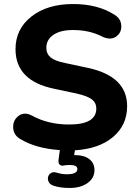

<svg xmlns="http://www.w3.org/2000/svg" viewBox="-20 -736 681 953"><path d="M326 197Q279 197 246 186Q224 179 219 160Q214 141 227 127.5Q240 114 262 121Q286 129 312 129Q364 129 364 103Q364 83 327 83Q309 83 299 85Q285 89 276 81Q268 73 271 54L277 9Q160 1 84 -44Q48 -63 45.5 -100.5Q43 -138 71 -160Q99 -182 137 -163Q218 -118 323 -118Q458 -118 458 -197Q458 -226 435.5 -243Q413 -260 359 -272L246 -296Q57 -336 57 -492Q57 -592 136 -654Q215 -716 343 -716Q465 -716 548 -663Q580 -644 582 -609Q584 -574 556.5 -554.5Q529 -535 488 -554Q425 -587 342 -587Q280 -587 245 -563Q210 -539 210 -499Q210 -469 231.5 -451Q253 -433 304 -423L417 -399Q611 -357 611 -209Q611 -115 541 -56Q471 3 352 10L348 34H354Q398 34 423.5 54Q449 74 449 108Q449 148 414.5 172.5Q380 197 326 197Z"/></svg>

Font: Nunito ExtraBold
Style: Regular
Weight: 800
Designer: Vernon Adams
Foundry: Vernon Adams
Version: Version 3.602